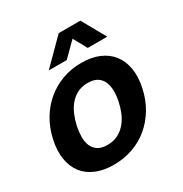

<svg xmlns="http://www.w3.org/2000/svg" viewBox="-170 -854 952 998"><g transform="rotate(-30 305.5 -355.0)"><path d="M19.5 -257.8Q32.7 -319.8 62.5 -370.1Q92.3 -420.4 134.8 -456.1Q177.2 -491.7 230.7 -511.2Q284.2 -530.8 344.7 -530.8Q405.8 -530.8 451.2 -511.2Q496.6 -491.7 523.9 -456.1Q551.3 -420.4 559.6 -370.1Q567.9 -319.8 554.7 -257.8Q541.5 -195.8 511.7 -145.8Q481.9 -95.7 439.5 -60.3Q397 -24.9 343.5 -5.9Q290 13.2 229 13.2Q168.5 13.2 123 -5.9Q77.6 -24.9 50.3 -60.3Q22.9 -95.7 14.6 -145.8Q6.3 -195.8 19.5 -257.8ZM161.6 -257.8Q155.3 -226.6 154.8 -197Q154.3 -167.5 163.8 -144.3Q173.3 -121.1 194.3 -106.9Q215.3 -92.8 251.5 -92.8Q287.6 -92.8 314.9 -106.9Q342.3 -121.1 361.8 -144.3Q381.3 -167.5 393.8 -197Q406.2 -226.6 412.6 -257.8Q419.4 -289.1 419.4 -318.8Q419.4 -348.6 409.9 -372.1Q400.4 -395.5 379.2 -409.7Q357.9 -423.8 321.8 -423.8Q285.6 -423.8 258.5 -409.7Q231.4 -395.5 212.2 -372.1Q192.9 -348.6 180.7 -318.8Q168.5 -289.1 161.6 -257.8ZM451.2 -723.1 530.8 -581.1H413.6L369.1 -662.1L287.6 -581.1H179.7L321.3 -723.1Z"/></g></svg>

Font: XB Khoramshahr
Style: Bold Italic
Weight: 700
Italic angle: -12°
Designer: Behnam
Foundry: Irmug
Version: Version 8.005 2009